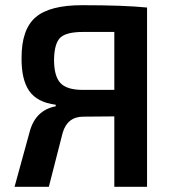

<svg xmlns="http://www.w3.org/2000/svg" viewBox="-20 -719 663 739"><path d="M546 0H420V-271L301 -270Q239 -270 221 -207L168 0H36L94 -211Q116 -295 195 -310L194 -316Q123 -325 92.5 -369Q62 -413 63 -497Q63 -606 117 -652.5Q171 -699 296 -699Q457 -699 546 -690ZM420 -373V-596H299Q235 -596 212 -574Q189 -552 188 -489Q188 -426 212.5 -399.5Q237 -373 299 -373Z"/></svg>

Font: Exo 2.0 Semi Bold
Style: Regular
Weight: 600
Designer: Natanael Gama
Version: Version 1.001;PS 001.001;hotconv 1.0.70;makeotf.lib2.5.58329